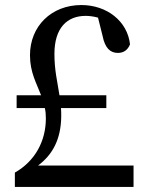

<svg xmlns="http://www.w3.org/2000/svg" viewBox="-20 -742 589 762"><path d="M131 -85C190 -129 222 -191 223 -280C223 -292 223 -303 222 -313H402V-364H216C208 -417 196 -462 196 -528C196 -632 247 -679 320 -679C334 -679 351 -677 369 -672L387 -600C397 -549 419 -532 448 -532C470 -532 487 -543 496 -566C486 -658 404 -722 303 -722C184 -722 99 -638 99 -523C99 -454 125 -412 143 -364H46V-313H158C161 -300 162 -287 162 -272C162 -183 120 -103 39 -57V0H510V-85Z"/></svg>

Font: Noto Serif SC Medium
Style: Regular
Weight: 500
Designer: Ryoko NISHIZUKA 西塚涼子 (kana & ideographs); Frank Grießhammer (Latin, Greek & Cyrillic); Wenlong ZHANG 张文龙 (bopomofo); San
Foundry: Adobe Systems Incorporated
Version: Version 1.001;PS 1.001;hotconv 16.6.54;makeotf.lib2.5.65590